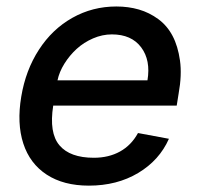

<svg xmlns="http://www.w3.org/2000/svg" viewBox="-20 -573 629 604"><path d="M259.6 11Q180 11 127 -23.6Q73.9 -58.2 53.3 -121.6Q32.7 -185 46.9 -269.2Q60.7 -352.3 102.5 -416.7Q144.2 -481.2 207.6 -516.9Q271 -552.6 345.9 -552.6Q384.2 -552.6 417.1 -543Q449.9 -533.4 478 -512.8Q506 -492.2 522.9 -460Q539.8 -427.9 546.2 -382.6Q552.6 -337.4 541.9 -278.4L535.9 -240.8H147.4Q133.9 -154.8 167.1 -115.8Q200.3 -76.7 275.2 -76.7Q322.1 -76.7 357.6 -96.4Q393.1 -116.1 414.1 -154.5L511.4 -136.4Q481.5 -68.9 414.8 -28.9Q348 11 259.6 11ZM160.9 -320.3H443.9Q454.5 -383.5 424 -424.2Q393.5 -464.8 332 -464.8Q301.8 -464.8 272.7 -452.2Q243.6 -439.6 221.2 -419.2Q198.9 -398.8 182.7 -372.9Q166.5 -346.9 160.9 -320.3Z"/></svg>

Font: Karasuma Gothic
Style: Medium Italic
Weight: 500
Italic angle: 9.39998°
Designer: Rasmus Andersson / Ryoko Nishizuka
Foundry: Genbu
Version: Version 1.00